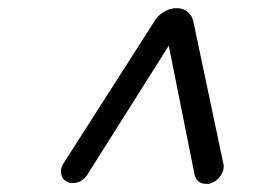

<svg xmlns="http://www.w3.org/2000/svg" viewBox="-20 -591 623 471"><path d="M457 -164 394 -479 194 -162Q181 -142 158 -142Q151 -142 147 -144Q134 -149 130.5 -162Q127 -175 135 -189L357 -536Q365 -551 380.5 -561Q396 -571 413 -571Q430 -571 441 -561.5Q452 -552 455 -535L528 -189Q531 -175 522 -161Q513 -147 498 -142Q495 -140 491.5 -140Q488 -140 485 -140Q474 -140 466.5 -146.5Q459 -153 457 -164Z"/></svg>

Font: Sepalumica Med
Style: Italic
Weight: 500
Italic angle: -12°
Designer: Julieta Ulanovsky
Foundry: Julieta Ulanovsky
Version: Version 7.200